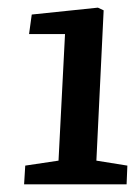

<svg xmlns="http://www.w3.org/2000/svg" viewBox="-20 -856 367 502"><path d="M232 -436 313 -423 311 -374H43L46 -423L133 -436L150 -767H56L63 -818L236 -836L251 -829Z"/></svg>

Font: Literata 18pt SemiBold
Style: Italic
Weight: 600
Italic angle: -2°
Designer: Latin by Veronika Burian and Jose Scaglione. Greek by Irene Vlachou. Cyrillic by Vera Evstafieva
Foundry: TypeTogether
Version: Version 3.103;gftools[0.9.29]